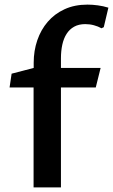

<svg xmlns="http://www.w3.org/2000/svg" viewBox="-20 -812 490 832"><path d="M125.5 -433.1H21.5L30.3 -492.7L126 -517.6V-540Q126 -591.8 141.6 -637.5Q157.2 -683.1 186.8 -717.5Q216.3 -752 259.8 -772Q303.2 -792 358.9 -792Q380.4 -792 404.1 -788.8Q427.7 -785.6 449.7 -778.8L429.7 -694.3L419.9 -689.5Q404.8 -697.8 387 -702.6Q369.1 -707.5 349.6 -707.5Q321.3 -707.5 301.3 -696.3Q281.2 -685.1 268.6 -665.3Q255.9 -645.5 250 -618.4Q244.1 -591.3 244.1 -559.6V-517.6H416L395 -433.1H244.1V0H125.5Z"/></svg>

Font: Proza Libre
Style: Medium
Weight: 500
Designer: Jasper de Waard
Foundry: Jasper de Waard
Version: Version 1.000; ttfautohint (v1.4.1.8-43bc)